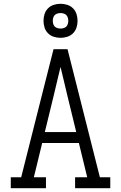

<svg xmlns="http://www.w3.org/2000/svg" viewBox="-20 -995 640 1015"><path d="M37 0V-58H92L201 -490L263 -735H337L508 -58H563V0H377V-58H441L397 -239H203L159 -58H223V0ZM383 -297 336 -490Q327 -528 318 -566Q309 -604 300 -641Q291 -604 282 -566Q273 -528 264 -490L217 -297ZM300 -795Q282 -795 264.5 -800.5Q247 -806 234 -819Q221 -832 215.5 -849.5Q210 -867 210 -885Q210 -903 215.5 -920.5Q221 -938 234 -951Q247 -964 264.5 -969.5Q282 -975 300 -975Q318 -975 335.5 -969.5Q353 -964 366 -951Q379 -938 384.5 -920.5Q390 -903 390 -885Q390 -867 384.5 -849.5Q379 -832 366 -819Q353 -806 335.5 -800.5Q318 -795 300 -795ZM300 -844Q308 -844 316.5 -846.5Q325 -849 330.5 -854.5Q336 -860 338.5 -868.5Q341 -877 341 -885Q341 -893 338.5 -901.5Q336 -910 330.5 -915.5Q325 -921 316.5 -923.5Q308 -926 300 -926Q292 -926 283.5 -923.5Q275 -921 269.5 -915.5Q264 -910 261.5 -901.5Q259 -893 259 -885Q259 -877 261.5 -868.5Q264 -860 269.5 -854.5Q275 -849 283.5 -846.5Q292 -844 300 -844Z"/></svg>

Font: Iosevka Etoile Light
Style: Regular
Weight: 300
Designer: Belleve Invis
Foundry: Belleve Invis
Version: Version 25.0.1; ttfautohint (v1.8.4)